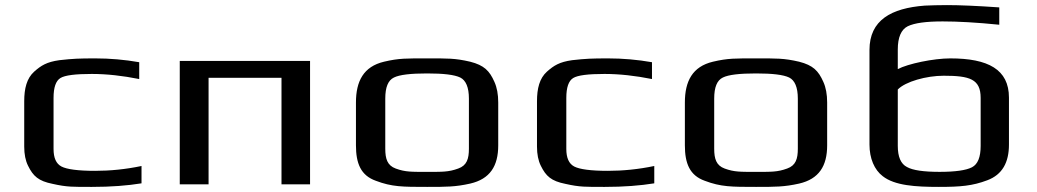

<svg xmlns="http://www.w3.org/2000/svg" viewBox="-20 -723 4066 753"><path d="M535 -4V-72C473 -59 412 -53 353 -53C286 -53 242 -59 221 -70C200 -81 190 -104 190 -139V-339C190 -380 199 -406 217 -417C235 -428 276 -433 340 -433C399 -433 461 -426 526 -413V-479C469 -489 411 -494 354 -494C290 -494 267 -493 213 -487C163 -480 141 -466 114 -442C85 -416 75 -376 75 -326V-148C75 -118 80 -93 90 -73C110 -32 131 -13 186 -2C243 11 267 10 341 10C415 10 480 5 535 -4Z M1196 0V-484H685V0H798V-418H1084V0Z M1934 -321C1934 -353 1929 -380 1919 -402C1900 -445 1879 -467 1824 -481C1764 -495 1734 -494 1655 -494C1576 -494 1545 -495 1486 -481C1406 -462 1376 -405 1376 -321V-153C1376 -82 1395 -35 1454 -14C1517 10 1559 10 1655 10C1731 10 1766 10 1824 -3C1902 -21 1934 -72 1934 -153ZM1819 -140C1819 -100 1811 -74 1777 -62C1739 -48 1714 -49 1655 -49C1595 -49 1570 -48 1532 -62C1499 -74 1491 -100 1491 -140V-336C1491 -381 1502 -408 1525 -419C1547 -430 1591 -435 1655 -435C1719 -435 1762 -430 1785 -419C1807 -408 1819 -381 1819 -336Z M2546 -4V-72C2484 -59 2423 -53 2364 -53C2297 -53 2253 -59 2232 -70C2211 -81 2201 -104 2201 -139V-339C2201 -380 2210 -406 2228 -417C2246 -428 2287 -433 2351 -433C2410 -433 2472 -426 2537 -413V-479C2480 -489 2422 -494 2365 -494C2301 -494 2278 -493 2224 -487C2174 -480 2152 -466 2125 -442C2096 -416 2086 -376 2086 -326V-148C2086 -118 2091 -93 2101 -73C2121 -32 2142 -13 2197 -2C2254 11 2278 10 2352 10C2426 10 2491 5 2546 -4Z M3224 -321C3224 -353 3219 -380 3209 -402C3190 -445 3169 -467 3114 -481C3054 -495 3024 -494 2945 -494C2866 -494 2835 -495 2776 -481C2696 -462 2666 -405 2666 -321V-153C2666 -82 2685 -35 2744 -14C2807 10 2849 10 2945 10C3021 10 3056 10 3114 -3C3192 -21 3224 -72 3224 -153ZM3109 -140C3109 -100 3101 -74 3067 -62C3029 -48 3004 -49 2945 -49C2885 -49 2860 -48 2822 -62C2789 -74 2781 -100 2781 -140V-336C2781 -381 2792 -408 2815 -419C2837 -430 2881 -435 2945 -435C3009 -435 3052 -430 3075 -419C3097 -408 3109 -381 3109 -336Z M3707 -494C3641 -494 3541 -473 3501 -452V-529C3501 -576 3514 -607 3540 -620C3567 -633 3612 -639 3677 -639C3736 -639 3810 -635 3899 -626V-694C3813 -700 3744 -703 3694 -703C3660 -703 3631 -702 3607 -701C3475 -691 3390 -644 3390 -527V-156C3390 -102 3409 -57 3442 -32C3489 5 3571 10 3662 10C3747 10 3794 6 3852 -16C3911 -38 3937 -86 3937 -156V-340C3937 -451 3855 -494 3707 -494ZM3681 -426C3783 -426 3826 -413 3826 -339V-151C3826 -107 3815 -79 3792 -67C3769 -55 3726 -49 3665 -49C3603 -49 3560 -55 3537 -68C3513 -80 3501 -108 3501 -151V-372C3531 -403 3613 -426 3681 -426Z"/></svg>

Font: Gamestation Extended
Style: Regular
Weight: 400
Width: 7
Designer: Jonas Hecksher
Foundry: Jonas Hecksher, Playtypeª, e-types AS
Version: Version 1.003